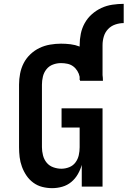

<svg xmlns="http://www.w3.org/2000/svg" viewBox="-20 -970 663 998"><path d="M251 8Q225 8 199.5 1.5Q174 -5 153 -20.5Q132 -36 117.5 -57.5Q103 -79 94 -103.5Q85 -128 82 -153.5Q79 -179 79 -205V-530Q79 -559 84.5 -587.5Q90 -616 103 -641.5Q116 -667 137.5 -687.5Q159 -708 185 -720.5Q211 -733 240 -738Q269 -743 297 -743Q322 -743 346.5 -740Q371 -737 394 -728V-735Q394 -765 400 -794.5Q406 -824 420.5 -850Q435 -876 457.5 -896Q480 -916 507 -928.5Q534 -941 564 -945.5Q594 -950 623 -950V-850Q601 -850 579 -842.5Q557 -835 541.5 -818.5Q526 -802 519.5 -780Q513 -758 513 -735V-580Q514 -573 514.5 -565.5Q515 -558 515 -551Q515 -551 515 -550.5Q515 -550 515 -550H396Q396 -550 396 -550Q396 -550 396 -550Q396 -551 396 -552Q396 -553 396 -554H394V-571Q391 -587 382 -601.5Q373 -616 360 -625.5Q347 -635 330.5 -638.5Q314 -642 297 -642Q276 -642 255.5 -634.5Q235 -627 221.5 -610Q208 -593 203 -572Q198 -551 198 -530V-205Q198 -184 203.5 -162.5Q209 -141 222.5 -124.5Q236 -108 257 -100.5Q278 -93 299 -93Q320 -93 340 -101Q360 -109 372.5 -126Q385 -143 389.5 -163.5Q394 -184 394 -205V-307H300V-407H513V0H405V-113Q398 -88 384.5 -64.5Q371 -41 350.5 -24Q330 -7 304 0.5Q278 8 251 8Z"/></svg>

Font: Iosevka Curly Slab Extended
Style: Bold
Weight: 700
Width: 7
Monospace: yes
Designer: Belleve Invis
Foundry: Belleve Invis
Version: Version 11.1.0; ttfautohint (v1.8.3)